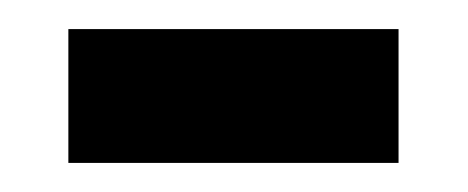

<svg xmlns="http://www.w3.org/2000/svg" viewBox="-20 -335 322 132"><path d="M27 -223V-315H254V-223Z"/></svg>

Font: Noto Sans Ethiopic ExtraCondensed Medium
Style: Regular
Weight: 500
Width: 2
Designer: Monotype Design Team
Foundry: Monotype Imaging Inc.
Version: Version 2.102; ttfautohint (v1.8.4.7-5d5b)